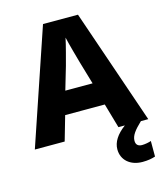

<svg xmlns="http://www.w3.org/2000/svg" viewBox="-136 -883 980 1156"><g transform="rotate(-15 353.5 -304.5)"><path d="M521 -66H561C507 -26 480 17 480 62C480 129 532 174 608 174C642 174 667 169 688 162V65C675 70 650 75 631 75C608 75 593 64 593 39C593 6 616 -23 661 -66H707L461 -783H243L0 -66H186L230 -219H477ZM397 -504 439 -361H269L311 -504C320 -538 344 -625 353 -669C363 -625 387 -539 397 -504Z"/></g></svg>

Font: Noto Sans Malayalam UI ExtraBold
Style: Regular
Weight: 800
Designer: Jelle Bosma - Monotype Design Team
Foundry: Monotype Imaging Inc.
Version: Version 2.104